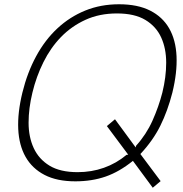

<svg xmlns="http://www.w3.org/2000/svg" viewBox="-20 -840 857 900"><path d="M733 9 696 40 603 -86Q540 -35 475.5 -12.5Q411 10 333 10Q247 10 189 -20Q131 -50 100 -104.5Q69 -159 65.5 -235.5Q62 -312 85 -406Q108 -500 149.5 -576.5Q191 -653 249 -707Q307 -761 379.5 -790.5Q452 -820 538 -820Q625 -820 683.5 -790.5Q742 -761 773 -707Q804 -653 807.5 -576.5Q811 -500 788 -406Q766 -320 731.5 -250.5Q697 -181 638 -118ZM741 -406Q759 -479 759 -546Q759 -613 735.5 -664.5Q712 -716 661.5 -746.5Q611 -777 528 -777Q446 -777 380.5 -747Q315 -717 266 -666.5Q217 -616 183.5 -548.5Q150 -481 132 -406Q114 -332 114 -265Q114 -198 138 -146Q162 -94 212 -63.5Q262 -33 344 -33Q409 -33 467 -53.5Q525 -74 573 -114L581 -115L481 -249L519 -281L616 -149L618 -157Q666 -210 695 -275Q724 -340 741 -406Z"/></svg>

Font: TypoPRO Sinkin Sans
Style: 200 X Light Italic
Weight: 200
Italic angle: -112°
Designer: Keith Bates
Foundry: K-Type
Version: Sinkin Sans (version 1.0)  by Keith Bates   •   © 2014   www